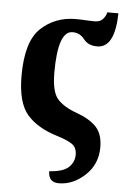

<svg xmlns="http://www.w3.org/2000/svg" viewBox="-56 -632 569 877"><g transform="rotate(5 229.0 -193.5)"><path d="M247 205Q312 205 367 154Q422 103 422 25Q422 -36 391 -68.5Q360 -101 301 -122Q242 -143 212.5 -175.5Q183 -208 183 -297Q183 -488 250 -488Q284 -488 305 -460.5Q326 -433 367 -433Q448 -433 451 -592H400Q396 -574 383 -560Q370 -546 345 -546Q327 -546 303.5 -547.5Q280 -549 260 -549Q165 -549 100 -488Q35 -427 35 -270Q35 -146 82.5 -91.5Q130 -37 223 -9Q263 3 288 18.5Q313 34 313 69Q313 102 288 126Q263 150 199 154Q199 205 247 205Z"/></g></svg>

Font: Noto Serif ExtraCondensed Extra
Style: Regular
Weight: 800
Width: 3
Designer: Monotype Design Team
Foundry: Monotype Imaging Inc.
Version: Version 1.002